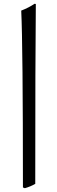

<svg xmlns="http://www.w3.org/2000/svg" viewBox="-20 -775 301 1013"><path d="M166 195Q142 209 111 218L101 214Q101 -534 92 -719Q133 -735 162 -755L169 -754Q166 -466 166 195Z"/></svg>

Font: Almendra
Style: Bold Italic
Weight: 700
Italic angle: -12°
Designer: Ana Sanfelippo
Foundry: Ana Sanfelippo
Version: Version 1.004